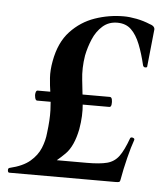

<svg xmlns="http://www.w3.org/2000/svg" viewBox="-54 -518 484 556"><g transform="rotate(5 188.0 -240.0)"><path d="M-7 0Q-11 0 -11.5 -6.5Q-12 -13 -7 -14Q31 -23 51.5 -40.5Q72 -58 81 -80Q90 -102 92 -124Q97 -163 96 -190.5Q95 -218 91.5 -240Q88 -262 86.5 -284Q85 -306 90 -333Q100 -388 130 -420Q160 -452 200.5 -466Q241 -480 284 -480Q301 -480 321.5 -476Q342 -472 361 -464Q378 -459 375 -446L364 -340Q363 -338 358.5 -338Q354 -338 352 -343Q344 -377 333.5 -403.5Q323 -430 307.5 -445Q292 -460 267 -460Q242 -460 224.5 -444.5Q207 -429 197 -405.5Q187 -382 182 -357Q176 -320 180 -286Q184 -252 187.5 -217.5Q191 -183 184 -143Q174 -93 151 -70Q128 -47 102 -29L78 -48H214Q252 -48 273 -53.5Q294 -59 307 -76.5Q320 -94 333 -130Q335 -134 341 -132Q347 -130 345 -125Q338 -106 329.5 -72Q321 -38 316 -9Q315 -2 312 -1Q309 0 301 0ZM55 -215Q51 -215 49 -222.5Q47 -230 48.5 -237Q50 -244 54 -244H264Q269 -244 270.5 -237Q272 -230 271 -222.5Q270 -215 265 -215Z"/></g></svg>

Font: Cormorant Light
Style: Italic
Weight: 300
Italic angle: -10°
Designer: Christian Thalmann (Catharsis Fonts)
Foundry: Catharsis Fonts
Version: Version 4.000